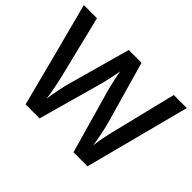

<svg xmlns="http://www.w3.org/2000/svg" viewBox="-142 -972 1230 1230"><g transform="rotate(45 473.0 -357.0)"><path d="M752.9 0H626L504.9 -425.8Q497.1 -453.6 485.4 -506.1Q473.6 -558.6 471.2 -579.1Q466.3 -547.9 455.3 -498Q444.3 -448.2 437 -423.8L318.8 0H191.9L99.6 -357.4L5.9 -713.9H125L227.1 -297.9Q251 -197.8 261.2 -121.1Q266.6 -162.6 277.3 -213.9Q288.1 -265.1 296.9 -296.9L413.1 -713.9H528.8L647.9 -294.9Q665 -236.8 684.1 -121.1Q691.4 -190.9 719.2 -298.8L820.8 -713.9H939Z"/></g></svg>

Font: Samim Medium FD
Style: Medium-FD
Weight: 500
Foundry: DejaVu fonts team - Redesigned by Saber Rastikerdar
Version: Version 4.0.5